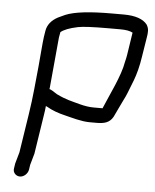

<svg xmlns="http://www.w3.org/2000/svg" viewBox="-50 -505 618 766"><g transform="rotate(5 258.5 -122.0)"><path d="M363 -82H327C310 -82 291 -85 272 -90C236 -100 216 -103 177 -122C161 -133 150 -139 145 -140L146 -143L165 -348L169 -370C181 -380 203 -389 237 -396C256 -400 297 -402 358 -402H406C429 -402 445 -399 456 -393L442 -302C441 -293 438 -283 436 -274C427 -218 386 -138 363 -82ZM58 218C74 218 89 204 92 188L95 168L108 122L132 -33C134 -46 136 -58 137 -71C139 -70 141 -70 142 -69C164 -56 189 -47 219 -40C244 -34 283 -22 317 -22H344C374 -22 396 -27 410 -52C415 -61 433 -102 442 -119C457 -148 456 -150 478 -205C487 -229 496 -261 502 -302L514 -377C518 -400 519 -414 509 -430C493 -451 461 -462 415 -462H367C279 -462 218 -455 182 -440L154 -427C128 -413 113 -394 109 -370L105 -345C102 -324 97 -258 94 -226C88 -169 83 -102 72 -33L48 122L35 168L32 188C29 204 42 218 58 218Z"/></g></svg>

Font: Squarish
Style: It
Weight: 400
Foundry: Cannot Into Space Fonts
Version: Version 0.272